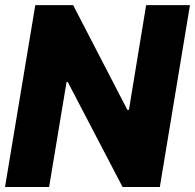

<svg xmlns="http://www.w3.org/2000/svg" viewBox="-25 -748 780 768"><path d="M734.9 -727.5 614.3 0H465.3L246.1 -419.9H241.2L171.4 0H-4.9L116.2 -727.5H267.6L484.4 -308.6H490.7L559.6 -727.5Z"/></svg>

Font: Inter Tight ExtraBold
Style: Italic
Weight: 800
Italic angle: -9.39999°
Designer: Rasmus Andersson
Foundry: rsms
Version: Version 3.004